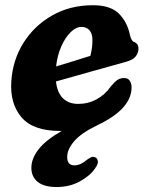

<svg xmlns="http://www.w3.org/2000/svg" viewBox="-20 -500 578 753"><path d="M352.5 161Q332.5 190 292.5 211.8Q252.5 233.5 202 233.5Q152.5 233.5 127.8 213.2Q103 193 103 158Q103 122.5 130.8 86.2Q158.5 50 222 13.5Q219.5 13.5 214.5 13.5Q109 13.5 63.5 -41Q18 -95.5 24.5 -182.5Q30 -265 72.2 -332.2Q114.5 -399.5 184.8 -439.5Q255 -479.5 344.5 -479.5Q412 -479.5 445.2 -447.5Q478.5 -415.5 489.5 -363.5Q491.5 -354 495.5 -346Q499.5 -338 504.5 -336Q512.5 -333.5 517.8 -327Q523 -320.5 523 -309Q523 -292.5 512 -278.5Q501 -264.5 472 -257Q410 -240 338.8 -219.8Q267.5 -199.5 199.5 -180.5Q204.5 -136 227.2 -114.2Q250 -92.5 286.5 -92.5Q326 -92.5 359.2 -110.8Q392.5 -129 414.5 -161Q430 -179.5 441 -186.8Q452 -194 467 -194Q482.5 -194 489.2 -182.8Q496 -171.5 496 -157.5Q496 -72.5 362 -9Q299.5 21 271.5 53.2Q243.5 85.5 243.5 115.5Q243.5 148.5 272 148.5Q295 148.5 318.5 128.5Q328.5 121 336.2 117.2Q344 113.5 352 116.5Q360.5 119 363.5 130.5Q366.5 142 352.5 161ZM299.5 -394.5Q278.5 -394.5 257.5 -374.2Q236.5 -354 220.8 -319Q205 -284 200 -239.5Q233.5 -249.5 267.5 -260Q301.5 -270.5 334.5 -281Q339 -299 340.8 -313.8Q342.5 -328.5 342.5 -344Q342.5 -367.5 331.2 -381Q320 -394.5 299.5 -394.5Z"/></svg>

Font: Fraunces 9pt SuperSoft
Style: Bold Italic
Weight: 700
Italic angle: -16°
Version: Version 1.000;[b76b70a41]